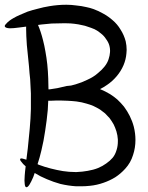

<svg xmlns="http://www.w3.org/2000/svg" viewBox="-109 -771 622 808"><path d="M171 -751Q191 -751 212 -748Q234 -746 255 -741Q270 -738 284 -733Q306 -725 325 -714Q347 -702 365 -686Q385 -669 398 -647Q413 -624 420 -597Q424 -579 424 -561Q424 -553 423 -546Q421 -521 411 -497Q400 -471 381 -449Q364 -429 342 -414Q328 -404 312 -396Q334 -387 354 -375Q370 -365 385 -352Q400 -338 413 -322Q427 -303 437 -283Q448 -261 454 -238Q461 -210 461 -182Q461 -149 451 -119Q441 -86 418 -61Q399 -40 376 -25Q353 -11 327 -2Q299 8 269 11Q251 13 232 13Q222 13 212 13Q179 11 145 3Q116 -5 88 -17Q61 -28 37 -43Q34 -33 31 -26Q22 -5 15 6Q8 17 2 17Q-4 16 -5 3Q-6 -3 -6 -11Q-6 -20 -5 -32Q-4 -48 -1 -71Q-13 -81 -19 -90Q-26 -98 -24 -102Q-22 -106 -12 -103Q-7 -102 2 -99Q7 -137 8 -147Q13 -193 16 -228Q20 -272 21 -312Q21 -327 21 -343Q21 -361 21 -378Q20 -409 18 -437Q15 -462 13 -492Q5 -568 4 -581Q1 -623 1 -648Q1 -653 1 -659Q-20 -656 -30 -655Q-52 -652 -65 -652Q-67 -652 -70 -652Q-84 -653 -88 -658Q-89 -659 -89 -661Q-89 -666 -82 -672Q-73 -683 -52 -695Q-40 -702 -26 -708Q-10 -715 7 -722Q28 -729 49 -734Q74 -741 99 -745Q135 -751 169 -751ZM154 -673Q133 -673 108 -672Q89 -670 66 -668Q56 -667 51 -666Q63 -638 72 -602Q78 -579 82 -555Q87 -528 90 -500Q93 -471 94 -441Q95 -417 95 -395Q99 -395 100 -395Q123 -399 132 -400Q137 -401 141 -402Q156 -406 171 -409Q180 -410 190 -411Q200 -413 209 -416Q236 -424 258 -435Q285 -447 304 -464Q320 -477 331 -491Q343 -506 348 -522Q353 -537 354 -551.5Q355 -566 351 -580Q347 -594 337 -607Q329 -620 316 -630Q305 -640 289 -648Q275 -654 259 -659Q249 -663 237 -665Q221 -669 203 -671Q188 -673 170 -673Q163 -673 156 -673ZM140 -348Q135 -348 129 -348Q109 -347 104 -347Q99 -347 94 -347Q93 -327 92 -308Q88 -264 81 -220Q75 -178 65 -137Q58 -107 49 -80Q50 -80 51 -79.5Q52 -79 53 -78Q80 -68 104 -62Q131 -55 156 -51Q182 -47 207 -47Q210 -47 214 -47Q238 -48 260 -52Q284 -56 304 -64Q323 -72 338 -83Q354 -94 365 -107Q376 -120 382 -141Q387 -157 387 -176Q387 -180 387 -184Q386 -201 381 -218Q376 -234 369 -248Q361 -262 352 -274Q343 -284 333 -294Q323 -302 312 -310Q299 -318 284 -325Q270 -331 255 -335Q236 -341 213 -344Q196 -346 175 -347Q161 -348 145 -348Q143 -348 140 -348Z"/></svg>

Font: EptKazoo
Style: Medium
Weight: 500
Version: Version 001.000